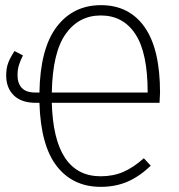

<svg xmlns="http://www.w3.org/2000/svg" viewBox="-20 -714 693 745"><path d="M599 -315H181Q189 -30 371 -30Q419 -30 458.5 -47Q498 -64 538 -100L565 -71Q521 -29 474.5 -9Q428 11 371 11Q263 11 200.5 -69Q138 -149 133 -315H120Q63 -315 33.5 -344Q4 -373 4 -421Q4 -450 12 -470.5Q20 -491 36 -516L69 -499Q59 -479 53.5 -461.5Q48 -444 48 -422Q48 -391 64.5 -373Q81 -355 117 -355H133Q136 -526 200 -610Q264 -694 372 -694Q481 -694 541 -609Q601 -524 601 -354Q601 -343 599 -315ZM553 -355Q553 -509 505.5 -581.5Q458 -654 371 -654Q286 -654 235 -582.5Q184 -511 181 -355Z"/></svg>

Font: Fira Sans Condensed ExtraLight
Style: Regular
Weight: 275
Width: 3
Designer: Carrois Corporate & Edenspiekermann AG
Foundry: Carrois Corporate GbR & Edenspiekermann AG
Version: Version 4.203